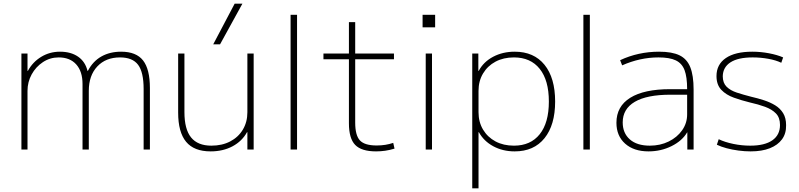

<svg xmlns="http://www.w3.org/2000/svg" viewBox="-20 -810 4327 1040"><path d="M96 0V-520H129V-426H131Q157 -474 203 -502Q249 -530 305 -530Q364 -530 403 -503Q442 -476 454 -426H456Q483 -478 529 -504Q575 -530 636 -530Q718 -530 755 -482.5Q792 -435 792 -333V0H758V-328Q758 -419 728 -459Q698 -499 630 -499Q553 -499 507 -450Q461 -401 461 -318V0H427V-355Q427 -423 393 -461Q359 -499 298 -499Q251 -499 212.5 -473.5Q174 -448 151.5 -407Q129 -366 129 -318V0Z M1121 10Q1031 10 988 -42Q945 -94 945 -200V-520H979V-203Q979 -110 1015 -65.5Q1051 -21 1125 -21Q1183 -21 1227 -44Q1271 -67 1295.5 -108Q1320 -149 1320 -202V-520H1354V0H1320V-94H1318Q1291 -45 1239.5 -17.5Q1188 10 1121 10ZM1172 -570H1135L1251 -790H1293Z M1554 0V-730H1589V0Z M2017 10Q1938 10 1904 -25Q1870 -60 1870 -142V-489H1732V-520H1870V-690H1904V-520H2114V-489H1904V-146Q1904 -77 1929.5 -49.5Q1955 -22 2020 -22Q2045 -22 2067 -25.5Q2089 -29 2110 -36L2117 -5Q2091 3 2066.5 6.5Q2042 10 2017 10Z M2269 -662V-730H2337V-662ZM2286 0V-520H2320V0Z M2768 -530Q2872 -530 2929.5 -459Q2987 -388 2987 -260Q2987 -133 2929.5 -61.5Q2872 10 2768 10Q2703 10 2651.5 -18Q2600 -46 2574 -94H2572V210H2538V-520H2571V-426H2573Q2599 -475 2651 -502.5Q2703 -530 2768 -530ZM2764 -499Q2707 -499 2664 -476Q2621 -453 2596.5 -412Q2572 -371 2572 -318V-202Q2572 -149 2596.5 -108Q2621 -67 2664 -44Q2707 -21 2764 -21Q2854 -21 2903.5 -83Q2953 -145 2953 -260Q2953 -375 2903.5 -437Q2854 -499 2764 -499Z M3140 0V-730H3175V0Z M3493 10Q3413 10 3366 -32Q3319 -74 3319 -145Q3319 -234 3394 -280.5Q3469 -327 3610 -327H3702Q3702 -393 3688 -430Q3674 -467 3640.5 -483Q3607 -499 3547 -499Q3496 -499 3446.5 -488Q3397 -477 3350 -456L3339 -484Q3388 -507 3441 -518.5Q3494 -530 3550 -530Q3620 -530 3660.5 -510.5Q3701 -491 3719 -446Q3737 -401 3737 -325V0H3703V-93H3702Q3675 -47 3617.5 -18.5Q3560 10 3493 10ZM3500 -21Q3556 -21 3602 -43.5Q3648 -66 3675 -104.5Q3702 -143 3702 -190V-297H3612Q3484 -297 3418.5 -258.5Q3353 -220 3353 -147Q3353 -89 3391.5 -55Q3430 -21 3500 -21Z M4046 10Q4014 10 3980 5.5Q3946 1 3916 -7Q3886 -15 3863 -26L3873 -56Q3906 -40 3952 -30.5Q3998 -21 4044 -21Q4122 -21 4163.5 -50Q4205 -79 4205 -133Q4205 -173 4183 -195.5Q4161 -218 4124 -231.5Q4087 -245 4042 -255Q3997 -266 3955 -281Q3913 -296 3887 -323.5Q3861 -351 3861 -398Q3861 -461 3911.5 -495.5Q3962 -530 4055 -530Q4100 -530 4145 -521.5Q4190 -513 4222 -499L4212 -470Q4183 -484 4141.5 -491.5Q4100 -499 4057 -499Q3978 -499 3937 -472.5Q3896 -446 3895 -397Q3895 -361 3915.5 -340.5Q3936 -320 3971 -308.5Q4006 -297 4049 -286Q4084 -278 4118 -267Q4152 -256 4179 -239.5Q4206 -223 4222 -197Q4238 -171 4238 -132Q4239 -87 4216 -55.5Q4193 -24 4150 -7Q4107 10 4046 10Z"/></svg>

Font: M PLUS 1 ExtraLight
Style: Regular
Weight: 250
Version: Version 1.001